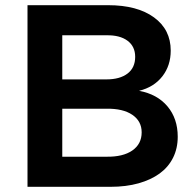

<svg xmlns="http://www.w3.org/2000/svg" viewBox="-20 -720 749 740"><path d="M397 -700Q509 -700 573.5 -653Q638 -606 638 -525Q638 -467 605.5 -425.5Q573 -384 516 -370Q586 -357 625.5 -310Q665 -263 665 -193Q665 -148 647 -112Q629 -76 595.5 -51.5Q562 -27 514 -13.5Q466 0 406 0H86V-700ZM390 -414Q442 -414 471.5 -436.5Q501 -459 501 -501Q501 -541 471.5 -563Q442 -585 390 -584H220V-414ZM390 -116Q454 -115 490 -140Q526 -165 526 -210Q526 -253 490 -277.5Q454 -302 390 -301H220V-116Z"/></svg>

Font: QuotatisMedium
Style: Regular
Weight: 500
Designer: Julieta Ulanovsky
Foundry: Quotatis-Medium
Version: Version 4.000;PS 004.000;hotconv 1.0.88;makeotf.lib2.5.64775